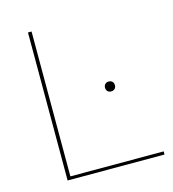

<svg xmlns="http://www.w3.org/2000/svg" viewBox="-101 -744 744 827"><g transform="rotate(-15 271.5 -330.0)"><path d="M115 -14H531V0H99V-660H115ZM380 -366Q390 -366 396 -360Q402 -354 402 -344Q402 -334 396 -328Q390 -322 380 -322Q370 -322 364 -328Q358 -334 358 -344Q358 -354 364 -360Q370 -366 380 -366Z"/></g></svg>

Font: Work Sans Thin
Style: Regular
Weight: 250
Designer: Wei Huang
Foundry: Wei Huang
Version: Version 2.012